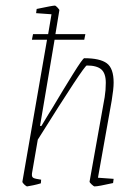

<svg xmlns="http://www.w3.org/2000/svg" viewBox="-20 -657 492 686"><path d="M330 -22 386 -18 384 -3Q331 9 318 9Q315 9 307.5 2Q300 -5 300 -8L354 -310Q358 -335 358 -361Q358 -395 342 -409Q326 -423 290 -423Q281 -423 115 -158L95 -42Q94 -38 94 -32Q94 -24 100 -21Q106 -18 127 -15L126 -2Q113 2 98.5 5Q84 8 77 9Q74 9 67 2.5Q60 -4 60 -8L148 -515H94L98 -535H152L164 -606L109 -610L111 -625Q168 -637 176 -637Q179 -637 186 -629.5Q193 -622 192 -620L178 -535H285L281 -515H175L123 -207H128Q156 -254 167 -271Q205 -335 240.5 -392Q276 -449 281 -449Q337 -449 361.5 -431Q386 -413 386 -362Q386 -339 379 -297Z"/></svg>

Font: Grenze Thin
Style: Italic
Weight: 250
Italic angle: -10°
Designer: Renata Polastri
Foundry: Omnibus-Type
Version: Version 1.002; ttfautohint (v1.8)